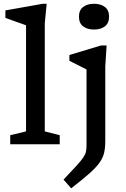

<svg xmlns="http://www.w3.org/2000/svg" viewBox="-20 -762 667 1014"><path d="M216.5 -68 295.5 -48V0H34V-48L117.5 -68V-628.5Q111 -631 92.5 -637.5Q74 -644 51 -652.2Q28 -660.5 8.5 -667.5V-707L205.5 -742H226.5L216.5 -639ZM476.5 -606Q441 -606 419 -622.8Q397 -639.5 397 -674Q397 -708.5 419 -725.2Q441 -742 476.5 -742Q512 -742 534 -725.2Q556 -708.5 556 -674Q556 -639.5 534 -622.8Q512 -606 476.5 -606ZM437 -395Q431.5 -398 415.8 -406Q400 -414 381 -423.5Q362 -433 346.5 -441V-471.5L514 -522H543L536 -410V-18Q536 18.5 529.8 45.2Q523.5 72 505.2 97.5Q487 123 451.2 154.8Q415.5 186.5 356 232.5L315.5 186.5Q359.5 140.5 384.2 113.2Q409 86 420.2 69Q431.5 52 434.2 37.8Q437 23.5 437 3.5Z"/></svg>

Font: Newsreader Caption
Style: Regular
Weight: 400
Designer: Hugues Gentile
Foundry: Production Type
Version: Version 1.001